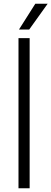

<svg xmlns="http://www.w3.org/2000/svg" viewBox="-20 -1013 276 1033"><path d="M79.5 0V-808H139.5V0ZM82 -854 170 -993H236.5L137 -854Z"/></svg>

Font: Encode Sans Light
Style: Regular
Weight: 300
Designer: Multiple Designers
Foundry: Impallari Type
Version: Version 2.000